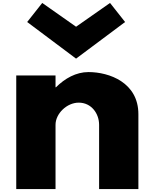

<svg xmlns="http://www.w3.org/2000/svg" viewBox="-20 -1281 1032 1300"><path d="M266 -1261 164 -1132 495 -884 827 -1132 725 -1261 495 -1100ZM356 -1H90V-770H356V-690H359C419 -750 495 -793 579 -793C720 -793 917 -722 917 -508V-1H651V-436C651 -512 599 -586 513 -586C433 -586 356 -512 356 -436Z"/></svg>

Font: Hussar Dziwak
Style: Regular
Weight: 400
Version: Version 1.022